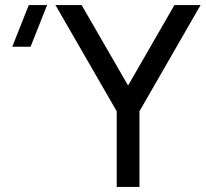

<svg xmlns="http://www.w3.org/2000/svg" viewBox="-20 -740 814 760"><path d="M532 0H442V-299.5L199.5 -720H303L487 -401.5L670.5 -720H774L532 -299.5ZM166.5 -720 101 -555H28.5L94 -720Z"/></svg>

Font: CCSD_manrope Medium
Style: Regular
Weight: 500
Designer: Mikhail Sharanda
Foundry: Mikhail Sharanda
Version: Version 4.503